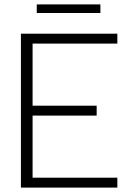

<svg xmlns="http://www.w3.org/2000/svg" viewBox="-20 -852 608 872"><path d="M147 -832H436V-793H147ZM75 -699H513V-654H128V-372H419V-327H128V-45H513V0H75Z"/></svg>

Font: Prompt ExtraLight
Style: Regular
Weight: 275
Designer: Katatrad Team
Foundry: CadsonDemak
Version: Version 1.001